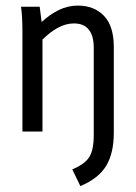

<svg xmlns="http://www.w3.org/2000/svg" viewBox="-20 -461 478 673"><path d="M53.7 -437.5H119.1L126 -383.8Q154.3 -410.2 186 -425.8Q217.8 -441.4 252.9 -441.4Q309.6 -441.4 344.2 -405.8Q378.9 -370.1 378.9 -295.9V4.9Q378.9 75.2 352.5 119.6Q326.2 164.1 261.7 191.4L233.4 132.8Q277.3 114.3 293 89.4Q308.6 64.5 308.6 12.7V-293.9Q308.6 -335.9 291 -357.4Q273.4 -378.9 239.3 -378.9Q210.9 -378.9 183.1 -363.8Q155.3 -348.6 128.9 -322.3V0H58.6V-349.6Q58.6 -404.3 53.7 -437.5Z"/></svg>

Font: Sudo Var
Style: Regular
Weight: 400
Monospace: yes
Designer: Jens Kutilek
Foundry: Jens Kutilek
Version: Version 0.065;FEAKit 1.0